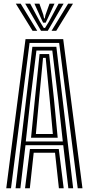

<svg xmlns="http://www.w3.org/2000/svg" viewBox="-20 -1010 476 1030"><path d="M13.6 0 116.9 -800H319.1L422.4 0H397L297.4 -779.7H138.6L39 0ZM114.3 0 140.7 -210.7H295.3L321.7 0H296L275.2 -190.6H160.8L140 0ZM63.5 0 153.7 -759.1H282.3L372.5 0H346.7L319.3 -230.9H116.7L89.3 0ZM118.3 -251H316.9L292 -477.4L260.6 -738.8H175.4L143.2 -477.4ZM146.5 -271.1 167.2 -477.4 192.3 -719.9H243.7L269.6 -477.4L289.5 -271.1ZM172.5 -291.2H263.5L246.5 -477.4L225.2 -699.4H210.8L189.6 -477.4ZM64.9 -990.3H90.9L179.7 -844.8H154.6ZM115.2 -990.3H142L193.7 -894.4L214.8 -860H221.6L242.7 -894.2L294.4 -990.3H321.1L236.3 -844.8H200.1ZM164.7 -990.3H191.5L212.3 -930.8L216.4 -911.4H220L224.3 -930.8L245.7 -990.3H272.4L238.6 -916.8L225 -888.3H211.4L197.9 -916.8ZM345.5 -990.3H371.5L281.8 -844.8H256.6Z"/></svg>

Font: Big Shoulders Inline Thin
Style: Regular
Weight: 100
Designer: Patric King
Foundry: XO Type Co
Version: Version 2.002